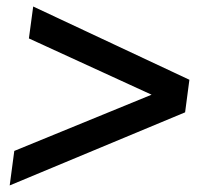

<svg xmlns="http://www.w3.org/2000/svg" viewBox="-20 -685 640 590"><path d="M548.8 -339.8 9.8 -115.2 23.9 -221.2 445.8 -394 68.8 -566.9 82 -665 562 -439.9Z"/></svg>

Font: Cooper Hewitt
Style: Medium Italic
Weight: 708
Designer: Village Type and Design LLC
Foundry: Cooper Hewitt Smithsonian Design Museum
Version: 1.000